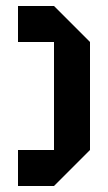

<svg xmlns="http://www.w3.org/2000/svg" viewBox="-20 -620 360 640"><path d="M280 -480 160 -600H40V-480H160V-120H40V0H160L280 -120Z"/></svg>

Font: KUBO
Style: Regular
Weight: 400
Version: Version 001.000